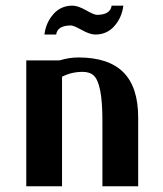

<svg xmlns="http://www.w3.org/2000/svg" viewBox="-20 -651 571 671"><path d="M71.8 0ZM370.1 -631.3H411.1Q406.2 -590.3 380.1 -560.3Q354 -530.3 313 -530.3Q294.4 -530.3 265.9 -546.1Q237.3 -562 228 -562Q180.7 -562 176.3 -530.3H135.3Q140.1 -571.3 166.3 -601.3Q192.4 -631.3 233.4 -631.3Q252 -631.3 280.5 -615.2Q309.1 -599.1 318.4 -599.1Q365.7 -599.1 370.1 -631.3ZM188 -439.9Q221.7 -450.2 253.9 -450.2Q359.4 -450.2 411.1 -398.4Q462.9 -346.7 462.9 -240.2V0H337.9V-228Q337.9 -296.9 330.1 -335Q322.3 -373 308.1 -386.5Q293.9 -399.9 269 -399.9Q230 -399.9 196.8 -382.8V0H71.8V-439.9Z"/></svg>

Font: Pfennig
Style: Bold
Weight: 700
Version: Version 20120410 ; ttfautohint (v0.8)